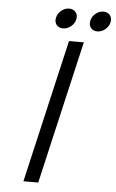

<svg xmlns="http://www.w3.org/2000/svg" viewBox="-60 -936 590 977"><g transform="rotate(5 235.0 -448.0)"><path d="M266.6 -731H342.3L173.3 0H97.7ZM365.7 -844.2Q370.6 -865.7 388.7 -880.6Q406.7 -895.5 429.2 -895.5Q450.2 -895.5 461.9 -880.6Q473.6 -865.7 468.8 -844.2Q463.9 -822.3 445.6 -807.4Q427.2 -792.5 405.8 -792.5Q383.8 -792.5 372.3 -807.1Q360.8 -821.8 365.7 -844.2ZM253.9 -895.5Q274.9 -895.5 286.9 -880.6Q298.8 -865.7 293.9 -844.2Q289.1 -822.3 270.5 -807.4Q252 -792.5 230.5 -792.5Q208.5 -792.5 197 -807.1Q185.5 -821.8 190.4 -844.2Q195.3 -865.7 213.4 -880.6Q231.4 -895.5 253.9 -895.5Z"/></g></svg>

Font: Glacial Indifference
Style: Italic
Weight: 400
Designer: Alfredo Marco Pradil
Foundry: Alfredo Marco Pradil
Version: Version 1.312